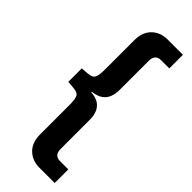

<svg xmlns="http://www.w3.org/2000/svg" viewBox="-288 -731 937 937"><g transform="rotate(45 180.0 -262.5)"><path d="M233 180Q183 180 151.5 149Q120 118 120 63V-139Q120 -180 112 -195.5Q104 -211 74 -213L36 -216V-309L74 -312Q104 -314 112 -330Q120 -346 120 -387V-588Q120 -643 151.5 -674Q183 -705 233 -705H338V-611H281Q262 -611 251.5 -600Q241 -589 241 -567V-366Q241 -338 232.5 -316Q224 -294 204.5 -280.5Q185 -267 152 -263V-259Q185 -257 204.5 -243.5Q224 -230 232.5 -208.5Q241 -187 241 -159V42Q241 65 251.5 75.5Q262 86 281 86H338V180Z"/></g></svg>

Font: Nunito Sans 7pt Condensed
Style: Bold
Weight: 700
Width: 3
Designer: Vernon Adams
Foundry: Vernon Adams
Version: Version 3.101;gftools[0.9.27]